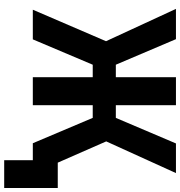

<svg xmlns="http://www.w3.org/2000/svg" viewBox="9 -750 880 939"><g transform="rotate(90 449.5 -280.0)"><path d="M27 0H172L296 -293H357V0H494V-293H556L680 0H763V140H899V-122H775L671 -359L826 -700H681L556 -406H494V-700H357V-406H296L171 -700H23L181 -358Z"/></g></svg>

Font: Finlandica SemiBold
Style: Regular
Weight: 600
Designer: Niklas Ekholm, Juho Hiilivirta, Jaakko Suomalainen
Foundry: Helsinki Type Studio
Version: Version 2.000;Glyphs 3.2 (3202)